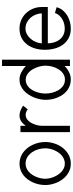

<svg xmlns="http://www.w3.org/2000/svg" viewBox="568 -1278 718 1894"><g transform="rotate(-90 927.0 -331.0)"><path d="M473.1 -243.7Q473.1 -197.8 458.5 -152.8Q443.8 -107.9 416.3 -72Q388.7 -36.1 348.9 -13.9Q309.1 8.3 259.3 8.3Q210.4 8.3 171.4 -14.4Q132.3 -37.1 105.2 -73.2Q78.1 -109.4 63.5 -154.3Q48.8 -199.2 48.8 -243.7Q48.8 -273.9 55.2 -304.7Q61.5 -335.4 74 -363.5Q86.4 -391.6 104.2 -416Q122.1 -440.4 145.5 -458.7Q168.9 -477.1 197.5 -487.3Q226.1 -497.6 259.3 -497.6Q292.5 -497.6 321.3 -487.3Q350.1 -477.1 374 -458.7Q397.9 -440.4 416.3 -416Q434.6 -391.6 447.3 -363.5Q460 -335.4 466.6 -304.7Q473.1 -273.9 473.1 -243.7ZM411.1 -243.7Q411.1 -276.9 401.4 -311.3Q391.6 -345.7 372.3 -373.8Q353 -401.9 324.7 -419.7Q296.4 -437.5 259.3 -437.5Q235.8 -437.5 215.8 -429Q195.8 -420.4 179.2 -405.8Q162.6 -391.1 149.9 -371.6Q137.2 -352.1 128.4 -330.6Q119.6 -309.1 115.2 -286.6Q110.8 -264.2 110.8 -243.7Q110.8 -223.6 115.5 -201.4Q120.1 -179.2 129.2 -157.7Q138.2 -136.2 151.4 -116.7Q164.6 -97.2 180.9 -82.5Q197.3 -67.9 217 -59.1Q236.8 -50.3 259.3 -50.3Q282.7 -50.3 303.2 -58.6Q323.7 -66.9 340.6 -81.3Q357.4 -95.7 370.6 -115Q383.8 -134.3 392.8 -155.8Q401.9 -177.2 406.5 -199.7Q411.1 -222.2 411.1 -243.7Z M794.9 -416.5Q783.7 -425.3 769.8 -431.2Q755.9 -437 741.2 -437Q723.1 -437 708 -429.2Q692.9 -421.4 680.9 -408.2Q668.9 -395 659.9 -377.9Q650.9 -360.8 644.8 -342.8Q638.7 -324.7 635.7 -306.6Q632.8 -288.6 632.8 -273.4V0H570.8V-488.3H632.8V-436Q641.6 -448.7 652.3 -459.7Q663.1 -470.7 675.5 -479.2Q688 -487.8 702.4 -492.7Q716.8 -497.6 732.9 -497.6Q759.3 -497.6 784.2 -487.5Q809.1 -477.5 831.5 -461.9Z M1223.1 0V-52.7Q1194.8 -24.9 1161.4 -8.3Q1127.9 8.3 1088.4 8.3Q1055.7 8.3 1028.1 -2Q1000.5 -12.2 978.3 -30Q956.1 -47.9 939.5 -72Q922.9 -96.2 911.6 -123.8Q900.4 -151.4 894.8 -180.9Q889.2 -210.4 889.2 -239.7Q889.2 -267.1 895.3 -296.6Q901.4 -326.2 913.1 -355Q924.8 -383.8 941.9 -409.7Q959 -435.5 981 -455.1Q1002.9 -474.6 1030 -486.1Q1057.1 -497.6 1088.4 -497.6Q1126.5 -497.6 1160.6 -479.7Q1194.8 -461.9 1223.1 -435.5V-669.9H1285.2V0ZM951.2 -239.7Q951.2 -210 959.2 -176.5Q967.3 -143.1 984.1 -114.7Q1001 -86.4 1026.9 -67.9Q1052.7 -49.3 1088.4 -49.3Q1123.5 -49.3 1149.4 -68.1Q1175.3 -86.9 1192.4 -115.5Q1209.5 -144 1217.8 -177.2Q1226.1 -210.4 1226.1 -239.7Q1226.1 -258.8 1222.2 -280.5Q1218.3 -302.2 1210.2 -324.2Q1202.1 -346.2 1190.7 -366.5Q1179.2 -386.7 1163.8 -402.3Q1148.4 -418 1129.6 -427.2Q1110.8 -436.5 1088.4 -436.5Q1064.5 -436.5 1044.9 -427.5Q1025.4 -418.5 1010 -403.3Q994.6 -388.2 983.6 -368.2Q972.7 -348.1 965.3 -326.4Q958 -304.7 954.6 -282.2Q951.2 -259.8 951.2 -239.7Z M1802.7 -131.8Q1793.9 -97.7 1772.7 -71.5Q1751.5 -45.4 1722.7 -27.6Q1693.8 -9.8 1660.2 -0.7Q1626.5 8.3 1592.3 8.3Q1537.1 8.3 1497.6 -13.2Q1458 -34.7 1432.4 -70.6Q1406.7 -106.4 1394.8 -152.6Q1382.8 -198.7 1382.8 -248.5Q1382.8 -297.9 1395.8 -342.8Q1408.7 -387.7 1434.6 -422.1Q1460.4 -456.5 1499.8 -477.1Q1539.1 -497.6 1592.3 -497.6Q1638.2 -497.6 1677 -480.2Q1715.8 -462.9 1744.1 -433.1Q1772.5 -403.3 1788.6 -363.8Q1804.7 -324.2 1804.7 -279.8V-218.3H1446.3Q1447.3 -184.1 1456.8 -153.6Q1466.3 -123 1484.6 -100.3Q1502.9 -77.6 1530 -64.5Q1557.1 -51.3 1592.8 -51.3Q1617.2 -51.3 1641.1 -57.6Q1665 -64 1685.5 -76.2Q1706.1 -88.4 1722.2 -106.4Q1738.3 -124.5 1746.1 -147.9ZM1742.2 -277.8Q1741.2 -308.6 1730 -337.4Q1718.8 -366.2 1699 -388.7Q1679.2 -411.1 1652.1 -424.8Q1625 -438.5 1592.3 -438.5Q1561.5 -438.5 1535.4 -423.8Q1509.3 -409.2 1490 -386.2Q1470.7 -363.3 1459.2 -334.5Q1447.8 -305.7 1446.3 -277.8Z"/></g></svg>

Font: SengPathom
Style: Regular
Weight: 400
Designer: John M. Durdin
Foundry: Lao Script for Windows
Version: Version 1.300